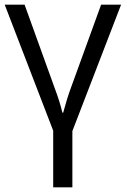

<svg xmlns="http://www.w3.org/2000/svg" viewBox="-20 -556 538 816"><path d="M206.1 -0.5 0 -536.1H84.5L211.9 -183.1Q235.4 -120.6 245.1 -77.1H248.5Q264.6 -137.7 281.7 -183.6L409.7 -536.1H494.6L287.6 1V240.2H206.1Z"/></svg>

Font: Viking Open Sans
Style: Regular
Weight: 400
Foundry: Ascender Corporation
Version: Version 2.001